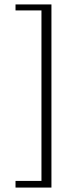

<svg xmlns="http://www.w3.org/2000/svg" viewBox="-20 -720 321 866"><path d="M50 96H167V-673H50V-700H212V126H50Z"/></svg>

Font: Taviraj ExtraLight
Style: Regular
Weight: 275
Designer: Katatrad Team
Foundry: CadsonDemak
Version: Version 1.001